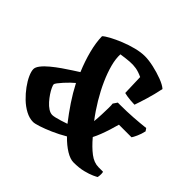

<svg xmlns="http://www.w3.org/2000/svg" viewBox="-172 -910 1100 1100"><g transform="rotate(45 377.5 -360.0)"><path d="M228 0Q198 0 167 -16.5Q136 -33 109 -59Q82 -85 60.5 -114.5Q39 -144 27 -171Q15 -198 15 -216Q15 -231 30.5 -251Q46 -271 72 -292.5Q98 -314 126 -333.5Q154 -353 179 -369Q204 -385 218 -394Q192 -456 176.5 -516Q161 -576 160 -627Q171 -638 199.5 -653.5Q228 -669 266 -684.5Q304 -700 343.5 -710Q383 -720 415 -720Q446 -720 486.5 -711Q527 -702 564 -688Q601 -674 619 -658Q608 -604 593.5 -556.5Q579 -509 569 -481Q555 -481 537.5 -482.5Q520 -484 505 -486.5Q490 -489 484 -491L480 -616Q450 -630 426 -634Q402 -638 375 -636Q348 -634 308 -628Q306 -592 318 -546.5Q330 -501 352.5 -450.5Q375 -400 405.5 -349Q436 -298 472 -251Q475 -281 476 -310Q477 -339 477.5 -362Q478 -385 476 -397L493 -422H512Q566 -422 617 -425.5Q668 -429 711 -434L722 -418Q716 -391 705.5 -368Q695 -345 689 -337H587Q580 -311 571 -282.5Q562 -254 552 -228Q542 -202 531 -181Q569 -136 604.5 -109Q640 -82 677 -82Q686 -82 695.5 -82Q705 -82 713 -82Q715 -79 715.5 -66.5Q716 -54 713 -39Q709 -36 688.5 -26.5Q668 -17 634.5 -8.5Q601 0 556 0Q529 0 494.5 -21Q460 -42 424 -79Q383 -55 343 -37.5Q303 -20 272 -10Q241 0 228 0ZM278 -106Q286 -106 301 -109.5Q316 -113 335.5 -119Q355 -125 375 -132Q337 -181 304.5 -229.5Q272 -278 244 -332Q234 -324 220 -310.5Q206 -297 192 -281.5Q178 -266 168.5 -253.5Q159 -241 159 -236Q159 -230 166 -214.5Q173 -199 185 -181Q197 -163 212.5 -145.5Q228 -128 245 -117Q262 -106 278 -106Z"/></g></svg>

Font: Texturina 12pt ExtraBold
Style: Italic
Weight: 800
Italic angle: -11°
Designer: Guillermo Torres Carreño
Foundry: Omnibus-Type
Version: Version 1.002